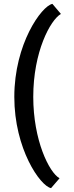

<svg xmlns="http://www.w3.org/2000/svg" viewBox="-20 -795 382 993"><path d="M244 178 288 127C234 97 152 -70 152 -294C152 -527 240 -691 295 -723L251 -775C195 -764 54 -568 54 -294C54 -25 188 167 244 178Z"/></svg>

Font: Bluebird
Style: LiExt
Weight: 300
Designer: Jasper
Foundry: Cannot Into Space Fonts
Version: Version 0.98